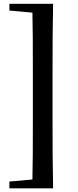

<svg xmlns="http://www.w3.org/2000/svg" viewBox="-20 -819 412 1016"><path d="M261 -798.9Q259 -712.3 258.5 -623.4Q258 -534.4 258 -444.8V-176.6Q258 -88.6 258.5 0.5Q259 89.6 261 177.6H150.9Q152.9 90.9 153.4 2Q153.9 -86.9 153.9 -176.6V-444.8Q153.9 -532.7 153.4 -621.9Q152.9 -711 150.9 -798.9ZM206.5 -798.9V-749.2H185.3L29.7 -763.1V-798.9ZM206.5 127.8V177.6H29.7V141.7L185.3 127.8Z"/></svg>

Font: Noto Serif SC ExtraLight
Style: Regular
Weight: 200
Designer: Ryoko NISHIZUKA 西塚涼子 (kana & ideographs); Frank Grießhammer (Latin, Greek & Cyrillic); Wenlong ZHANG 张文龙 (bopomofo); San
Foundry: Adobe
Version: Version 2.002-H1;hotconv 1.1.0;makeotfexe 2.6.0